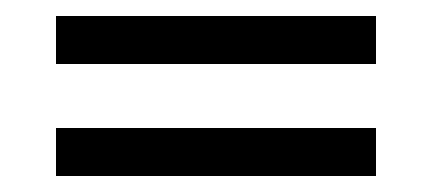

<svg xmlns="http://www.w3.org/2000/svg" viewBox="-20 -370 540 240"><path d="M450 -290H50V-350H450ZM450 -150H50V-210H450Z"/></svg>

Font: Trochut
Style: Bold
Weight: 700
Designer: Andreu Balius
Foundry: Andreu Balius
Version: Version 1.001